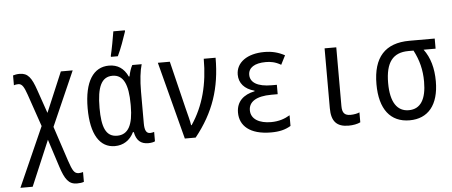

<svg xmlns="http://www.w3.org/2000/svg" viewBox="-61 -930 3121 1325"><g transform="rotate(-5 1500.0 -268.0)"><path d="M422 244C442 244 457 242 470 237V169C461 172 451 174 440 174C409 174 397 151 374 83L294 -159L460 -536H378L261 -259L205 -421C175 -509 150 -544 93 -544C75 -544 59 -541 47 -537V-469C55 -472 66 -474 78 -474C105 -474 118 -447 136 -396L213 -172L30 240H115L248 -74L309 115C339 208 365 244 422 244Z M731 -614V-606H779C803 -655 827 -724 843 -772V-780H763C759 -751 739 -644 731 -614ZM705 10C764 10 810 -20 837 -75H843C854 -16 885 10 936 10C956 10 975 6 983 1V-64C974 -61 963 -59 955 -59C929 -59 917 -80 917 -129V-349C917 -427 925 -494 938 -537H873C862 -518 852 -487 847 -460H842C815 -518 772 -547 712 -547C604 -547 540 -452 540 -266C540 -85 601 10 705 10ZM727 -60C648 -60 622 -129 622 -261C622 -407 654 -475 730 -475C805 -475 838 -407 838 -267V-256C838 -126 804 -60 727 -60Z M1190 0H1265C1395 -162 1450 -327 1450 -537H1368C1368 -361 1330 -214 1245 -88H1241C1238 -117 1225 -159 1213 -209L1133 -537H1050Z M1787 10C1845 10 1885 0 1924 -23V-97C1889 -76 1848 -61 1793 -61C1714 -61 1654 -92 1654 -155C1654 -212 1704 -249 1812 -249H1855V-314H1819C1721 -314 1671 -346 1671 -399C1671 -448 1714 -477 1792 -477C1825 -477 1857 -472 1897 -449L1929 -512C1884 -536 1841 -547 1788 -547C1670 -547 1592 -492 1592 -407C1592 -349 1629 -305 1698 -287V-283C1620 -267 1571 -222 1571 -146C1571 -56 1639 10 1787 10Z M2324 10C2355 10 2386 4 2406 -6V-75C2396 -69 2367 -63 2344 -63C2303 -63 2286 -81 2286 -129V-536H2205V-121C2205 -31 2241 10 2324 10Z M2747 10C2875 10 2950 -79 2950 -243C2950 -333 2929 -408 2885 -467H2968V-537H2793C2624 -537 2540 -444 2540 -258C2540 -85 2614 10 2747 10ZM2747 -60C2668 -60 2621 -124 2621 -259C2621 -401 2671 -467 2780 -467H2815C2851 -398 2869 -330 2869 -247C2869 -126 2829 -60 2747 -60Z"/></g></svg>

Font: Noto Sans Mono ExtraCondensed
Style: Regular
Weight: 400
Width: 2
Designer: Monotype Design Team
Foundry: Monotype Imaging Inc.
Version: Version 2.014